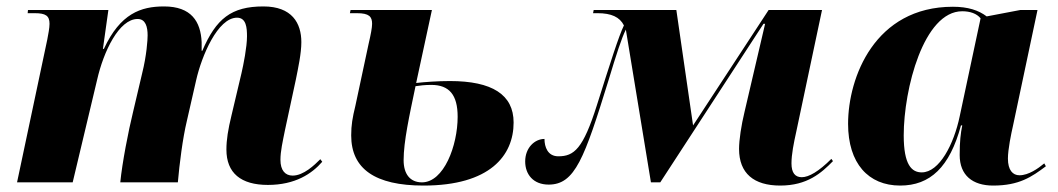

<svg xmlns="http://www.w3.org/2000/svg" viewBox="-20 -567 3290 597"><path d="M813 8C898 8 950 -27 982 -64L976 -72C958 -54 924 -21 890 -21C867 -21 852 -37 852 -70C852 -97 859 -127 866 -162L900 -320C907 -355 917 -401 917 -436C917 -495 888 -547 799 -547C699 -547 652 -509 609 -409H607V-436C604 -500 575 -547 490 -547C418 -547 354 -525 303 -415H300L317 -536H67L66 -526H88C122 -526 134 -518 134 -493C134 -480 130 -460 127 -444L33 0H206L282 -319C302 -407 350 -508 408 -508C433 -508 439 -483 439 -457C439 -443 436 -395 422 -339L394 -220C379 -159 360 -61 354 0H533C538 -57 548 -137 561 -191L590 -318C607 -393 657 -512 717 -512C746 -512 748 -480 748 -454C748 -421 737 -366 731 -340L700 -209C689 -164 684 -132 684 -102C684 -29 729 8 813 8Z M1297 10C1503 10 1577 -83 1577 -186C1577 -273 1510 -315 1379 -315C1340 -315 1301 -312 1274 -309L1323 -536H1070L1068 -526H1090C1128 -526 1137 -515 1137 -493C1137 -481 1133 -460 1126 -430L1085 -238C1076 -201 1072 -178 1072 -146C1072 -42 1146 10 1297 10ZM1292 0C1255 0 1235 -26 1235 -69C1235 -127 1253 -208 1272 -299C1285 -301 1301 -303 1321 -303C1377 -303 1403 -272 1403 -204C1403 -114 1360 0 1292 0Z M2406 10C2490 10 2534 -29 2570 -66L2565 -73C2526 -34 2495 -16 2473 -16C2452 -16 2441 -30 2441 -59C2441 -87 2448 -122 2456 -158L2536 -536H2370L2135 -177L2083 -536H1826L1824 -526H1838C1881 -526 1907 -514 1920 -488C1904 -455 1878 -373 1836 -240C1793 -104 1765 -81 1716 -81C1683 -81 1673 -110 1673 -135C1643 -135 1613 -108 1613 -65C1613 -25 1638 7 1686 7C1768 7 1797 -75 1872 -317C1897 -400 1913 -449 1926 -475L2004 0H2033L2354 -493H2359L2295 -219C2285 -178 2278 -132 2278 -104C2278 -28 2324 10 2406 10Z M2779 10C2872 10 2933 -47 2968 -177H2972C2967 -152 2964 -128 2964 -85C2964 -22 3004 10 3068 10C3149 10 3188 -17 3232 -50L3227 -59C3208 -43 3178 -22 3150 -22C3129 -22 3114 -38 3114 -74C3114 -102 3124 -151 3130 -177L3206 -536H3153L3048 -516C3023 -535 2990 -546 2943 -546C2700 -546 2617 -326 2617 -182C2617 -59 2680 10 2779 10ZM2846 -31C2815 -31 2790 -54 2790 -146C2790 -290 2852 -532 2972 -532C2996 -532 3017 -525 3029 -510L2964 -205C2946 -119 2901 -31 2846 -31Z"/></svg>

Font: Noto Serif Display ExtraBold
Style: Italic
Weight: 800
Italic angle: -12°
Designer: Monotype Design Team
Foundry: Monotype Imaging Inc.
Version: Version 2.009